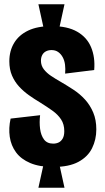

<svg xmlns="http://www.w3.org/2000/svg" viewBox="-20 -781 493 905"><path d="M187 -642 161 -761H284L258 -642ZM161 104 187 -14H258L284 104ZM231 6Q166 6 122.5 -12.5Q79 -31 55.5 -63Q32 -95 26 -136Q20 -177 30 -222L169 -238Q165 -204 169 -173.5Q173 -143 187.5 -123.5Q202 -104 231 -104Q245 -104 256.5 -109.5Q268 -115 275.5 -128Q283 -141 283 -163Q283 -195 268 -218Q253 -241 227 -259.5Q201 -278 169 -298Q142 -314 116 -332.5Q90 -351 69.5 -373.5Q49 -396 36.5 -425Q24 -454 24 -492Q24 -541 46.5 -578.5Q69 -616 113 -637Q157 -658 224 -658Q298 -658 344 -631.5Q390 -605 409.5 -558Q429 -511 424 -451L287 -434Q289 -456 286.5 -476Q284 -496 275.5 -511.5Q267 -527 254 -536Q241 -545 223 -545Q208 -545 196.5 -539Q185 -533 179 -521.5Q173 -510 173 -495Q173 -472 186.5 -454.5Q200 -437 221 -423Q242 -409 265 -396Q296 -378 326.5 -358Q357 -338 381 -311.5Q405 -285 419.5 -250.5Q434 -216 434 -171Q434 -123 414 -82.5Q394 -42 349.5 -18Q305 6 231 6Z"/></svg>

Font: Bricolage Grotesque 48pt Condensed ExtraBold
Style: Regular
Weight: 800
Width: 3
Designer: Mathieu Triay
Foundry: Atelier Triay
Version: Version 1.001;gftools[0.9.33.dev8+g029e19f]